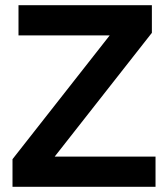

<svg xmlns="http://www.w3.org/2000/svg" viewBox="-20 -717 645 737"><path d="M28 -106 401 -581H51V-697H563V-591L190 -116H577V0H28Z"/></svg>

Font: Hanken Grotesk
Style: Bold
Weight: 700
Designer: Alfredo Marco Pradil
Foundry: Hanken Design Co.
Version: Version 3.014